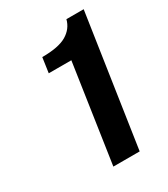

<svg xmlns="http://www.w3.org/2000/svg" viewBox="-124 -897 506 578"><g transform="rotate(-30 129.5 -607.5)"><path d="M99.5 -380 150 -720.5H71.5L79 -772.5Q136 -772.5 163.8 -789Q191.5 -805.5 199 -835H259L191 -380Z"/></g></svg>

Font: Public Sans Thin
Style: Bold Italic
Weight: 700
Italic angle: -8°
Version: Version 2.001